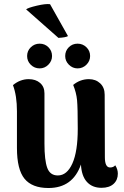

<svg xmlns="http://www.w3.org/2000/svg" viewBox="-20 -928 624 963"><path d="M321 -747Q310 -740 273 -738L111 -881Q120 -889 164.5 -899.5Q209 -910 231 -907ZM241 -647Q241 -622 222.5 -603.5Q204 -585 179 -585Q153 -585 134.5 -603Q116 -621 116 -647Q116 -673 134.5 -691Q153 -709 179 -709Q205 -709 223 -691Q241 -673 241 -647ZM369 -585Q344 -585 325.5 -603.5Q307 -622 307 -647Q307 -673 325 -691Q343 -709 369 -709Q395 -709 413.5 -691Q432 -673 432 -647Q432 -622 413.5 -603.5Q395 -585 369 -585ZM558 -99Q571 -79 571 -57Q571 -25 549.5 -5.5Q528 14 489 14Q443 14 416 -15.5Q389 -45 386 -103Q345 15 223 15Q141 15 103 -31.5Q65 -78 65 -186V-370Q65 -448 45 -501Q81 -531 124 -531Q159 -531 181 -512Q203 -493 203 -460V-208Q203 -124 217 -86Q231 -48 270 -48Q316 -48 343 -108Q370 -168 370 -282Q370 -388 366.5 -425.5Q363 -463 347 -502Q382 -531 426 -531Q460 -531 482.5 -510Q505 -489 505 -453L506 -140Q506 -88 532 -88Q549 -88 558 -99Z"/></svg>

Font: Arima Koshi Bold
Style: Regular
Weight: 700
Designer: Joana Correia and Natanael Gama
Foundry: NDISCOVER
Version: Version 1.019;PS 001.019;hotconv 1.0.88;makeotf.lib2.5.64775